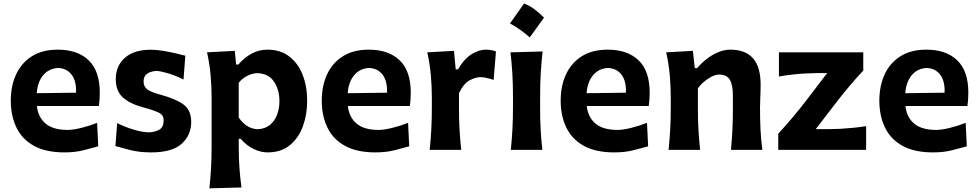

<svg xmlns="http://www.w3.org/2000/svg" viewBox="-20 -847 5531 1085"><path d="M344.2 14.2Q238.3 14.2 171.4 -23.2Q104.5 -60.5 72.8 -126.5Q41 -192.4 41 -277.8Q41 -362.3 71.3 -427.2Q101.6 -492.2 160.6 -529.3Q219.7 -566.4 306.6 -566.4Q418.5 -566.4 481.2 -506.1Q543.9 -445.8 543.9 -323.2Q543.9 -300.8 542.5 -283Q541 -265.1 538.6 -248H188.5Q195.3 -184.6 237.5 -148.7Q279.8 -112.8 362.8 -112.8Q393.1 -112.8 440.2 -124.5Q487.3 -136.2 528.8 -152.8L535.2 -20Q501 -10.7 453.1 1.7Q405.3 14.2 344.2 14.2ZM409.7 -323.2Q412.1 -389.2 384.8 -425Q357.4 -460.9 308.1 -462.9Q256.8 -460.4 224.6 -422.6Q192.4 -384.8 187.5 -320.3Z M834 14.2Q767.6 14.2 716.8 1.2Q666 -11.7 632.3 -21.5L642.1 -151.4Q687 -128.9 736.6 -114Q786.1 -99.1 824.2 -99.1Q856.9 -101.1 880.9 -114.7Q904.8 -128.4 904.8 -167.5Q904.8 -196.3 878.7 -209.7Q852.5 -223.1 784.7 -241.7Q711.9 -261.7 673.1 -297.6Q634.3 -333.5 634.3 -399.4Q634.3 -475.1 685.8 -520.5Q737.3 -565.9 831.5 -565.9Q864.3 -565.9 901.4 -559.8Q938.5 -553.7 971.9 -545.9Q1005.4 -538.1 1027.3 -532.2L1017.1 -397.9Q966.8 -422.4 924.3 -434.3Q881.8 -446.3 861.8 -446.3Q847.7 -445.3 831.1 -440.2Q814.5 -435.1 803 -422.6Q791.5 -410.2 791.5 -385.7Q791.5 -357.9 812.3 -342Q833 -326.2 886.7 -312Q975.6 -287.6 1018.1 -255.6Q1060.5 -223.6 1060.5 -157.7Q1060.5 -84 1007.1 -34.9Q953.6 14.2 834 14.2Z M1163.1 217.3Q1169.9 157.7 1172.9 99.4Q1175.8 41 1175.8 -27.3V-294.4Q1175.8 -356.9 1170.2 -421.4Q1164.6 -485.8 1149.9 -551.3L1306.6 -559.6L1314.5 -482.4H1327.1Q1358.4 -519.5 1400.1 -543Q1441.9 -566.4 1490.7 -566.4Q1564.5 -566.4 1614.5 -528.1Q1664.6 -489.7 1690.2 -424.3Q1715.8 -358.9 1715.8 -276.9Q1715.8 -199.7 1691.7 -133.3Q1667.5 -66.9 1617.9 -26.4Q1568.4 14.2 1492.2 14.2Q1453.6 14.2 1414.1 -4.6Q1374.5 -23.4 1339.8 -62.5H1329.1V-19Q1329.1 43 1332.8 97.9Q1336.4 152.8 1344.7 212.4ZM1435.5 -116.7Q1478 -118.7 1505.4 -141.1Q1532.7 -163.6 1545.9 -199.2Q1559.1 -234.9 1559.1 -275.4Q1559.1 -340.3 1528.1 -386Q1497.1 -431.6 1434.1 -433.6Q1407.2 -433.1 1379.4 -419.4Q1351.6 -405.8 1329.1 -379.9V-183.1Q1372.1 -119.6 1435.5 -116.7Z M2101.6 14.2Q1995.6 14.2 1928.7 -23.2Q1861.8 -60.5 1830.1 -126.5Q1798.3 -192.4 1798.3 -277.8Q1798.3 -362.3 1828.6 -427.2Q1858.9 -492.2 1918 -529.3Q1977.1 -566.4 2064 -566.4Q2175.8 -566.4 2238.5 -506.1Q2301.3 -445.8 2301.3 -323.2Q2301.3 -300.8 2299.8 -283Q2298.3 -265.1 2295.9 -248H1945.8Q1952.6 -184.6 1994.9 -148.7Q2037.1 -112.8 2120.1 -112.8Q2150.4 -112.8 2197.5 -124.5Q2244.6 -136.2 2286.1 -152.8L2292.5 -20Q2258.3 -10.7 2210.4 1.7Q2162.6 14.2 2101.6 14.2ZM2167 -323.2Q2169.4 -389.2 2142.1 -425Q2114.7 -460.9 2065.4 -462.9Q2014.2 -460.4 1981.9 -422.6Q1949.7 -384.8 1944.8 -320.3Z M2408.2 0Q2414.1 -59.6 2417.2 -115.2Q2420.4 -170.9 2420.4 -239.7V-294.4Q2420.4 -356.9 2414.8 -421.4Q2409.2 -485.8 2394.5 -551.3L2545.4 -559.6L2555.2 -455.1H2567.9Q2606 -518.1 2647.5 -542.2Q2689 -566.4 2724.6 -566.4Q2737.3 -566.4 2752.9 -564.2Q2768.6 -562 2782.7 -556.2L2769.5 -395.5Q2750.5 -401.9 2730 -406.5Q2709.5 -411.1 2695.3 -411.1Q2669.4 -411.1 2635.3 -394Q2601.1 -377 2573.7 -320.3V-231.4Q2573.7 -168.9 2576.9 -114.3Q2580.1 -59.6 2586.4 0Z M2941.5 -827.3Q2971.6 -816 2999.8 -795.1Q3028 -774.1 3054.3 -747.3Q3014 -690.9 2973.7 -635.5Q2949 -657.6 2921.4 -677.4Q2893.7 -697.3 2862 -714.5Q2882.4 -743.5 2902.3 -771.4Q2922.2 -799.4 2941.5 -827.3ZM2866.7 0Q2872.6 -59.6 2875.7 -115.2Q2878.9 -170.9 2878.9 -239.7V-294.4Q2878.9 -375.5 2875.2 -433.8Q2871.6 -492.2 2864.7 -551.3L3046.4 -556.2Q3039.6 -495.6 3035.9 -436.3Q3032.2 -377 3032.2 -294.4V-239.7Q3032.2 -170.9 3035.2 -115.2Q3038.1 -59.6 3044.9 0Z M3451.7 14.2Q3345.7 14.2 3278.8 -23.2Q3211.9 -60.5 3180.2 -126.5Q3148.4 -192.4 3148.4 -277.8Q3148.4 -362.3 3178.7 -427.2Q3209 -492.2 3268.1 -529.3Q3327.1 -566.4 3414.1 -566.4Q3525.9 -566.4 3588.6 -506.1Q3651.4 -445.8 3651.4 -323.2Q3651.4 -300.8 3649.9 -283Q3648.4 -265.1 3646 -248H3295.9Q3302.7 -184.6 3345 -148.7Q3387.2 -112.8 3470.2 -112.8Q3500.5 -112.8 3547.6 -124.5Q3594.7 -136.2 3636.2 -152.8L3642.6 -20Q3608.4 -10.7 3560.5 1.7Q3512.7 14.2 3451.7 14.2ZM3517.1 -323.2Q3519.5 -389.2 3492.2 -425Q3464.8 -460.9 3415.5 -462.9Q3364.3 -460.4 3332 -422.6Q3299.8 -384.8 3294.9 -320.3Z M3758.3 0Q3764.2 -59.6 3767.3 -115.2Q3770.5 -170.9 3770.5 -239.7V-294.4Q3770.5 -356.9 3764.9 -421.4Q3759.3 -485.8 3744.6 -551.3L3895.5 -559.6L3906.2 -461.9H3919.4Q3941.9 -488.8 3972.2 -512.7Q4002.4 -536.6 4037.4 -551.5Q4072.3 -566.4 4106.9 -566.4Q4278.3 -566.4 4278.3 -370.1Q4278.3 -334.5 4276.6 -300.8Q4274.9 -267.1 4274.9 -239.7Q4274.9 -170.9 4277.6 -115.2Q4280.3 -59.6 4288.1 0H4110.8Q4116.2 -59.6 4118.9 -114.3Q4121.6 -168.9 4121.6 -231.4V-305.7Q4121.6 -366.2 4104.5 -396Q4087.4 -425.8 4042.5 -425.8Q4017.6 -425.8 3982.4 -402.8Q3947.3 -379.9 3923.8 -348.1V-231.4Q3923.8 -168.9 3927 -114.3Q3930.2 -59.6 3936.5 0Z M4377.9 0V-91.3Q4422.9 -140.1 4463.1 -188.2Q4503.4 -236.3 4536.6 -279.8L4654.3 -434.1H4599.6Q4573.2 -434.1 4536.1 -432.1Q4499 -430.2 4458.7 -425.8Q4418.5 -421.4 4381.8 -414.6V-551.3H4858.4V-448.2Q4827.1 -415.5 4785.6 -366.7Q4744.1 -317.9 4709.5 -272.9L4589.8 -117.2H4665.5Q4692.4 -117.2 4728.8 -119.1Q4765.1 -121.1 4803.5 -125Q4841.8 -128.9 4874.5 -134.3V0Z M5252.4 14.2Q5146.5 14.2 5079.6 -23.2Q5012.7 -60.5 4981 -126.5Q4949.2 -192.4 4949.2 -277.8Q4949.2 -362.3 4979.5 -427.2Q5009.8 -492.2 5068.8 -529.3Q5127.9 -566.4 5214.8 -566.4Q5326.7 -566.4 5389.4 -506.1Q5452.1 -445.8 5452.1 -323.2Q5452.1 -300.8 5450.7 -283Q5449.2 -265.1 5446.8 -248H5096.7Q5103.5 -184.6 5145.8 -148.7Q5188 -112.8 5271 -112.8Q5301.3 -112.8 5348.4 -124.5Q5395.5 -136.2 5437 -152.8L5443.4 -20Q5409.2 -10.7 5361.3 1.7Q5313.5 14.2 5252.4 14.2ZM5317.9 -323.2Q5320.3 -389.2 5293 -425Q5265.6 -460.9 5216.3 -462.9Q5165 -460.4 5132.8 -422.6Q5100.6 -384.8 5095.7 -320.3Z"/></svg>

Font: Pinar Bold
Style: Regular
Weight: 700
Designer: Amin Abedi
Version: Version 3.000